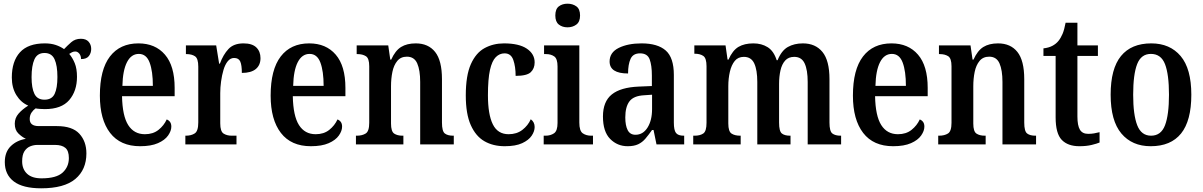

<svg xmlns="http://www.w3.org/2000/svg" viewBox="-20 -782 6516 1040"><path d="M203 238Q104 238 55 201Q6 164 6 96Q6 41 38.5 9.5Q71 -22 120 -30Q99 -40 79.5 -59Q60 -78 60 -112Q60 -143 80.5 -166.5Q101 -190 133 -210Q93 -227 68.5 -267Q44 -307 44 -362Q44 -450 88 -498.5Q132 -547 223 -547Q256 -547 281.5 -538.5Q307 -530 327 -516Q344 -534 365.5 -553Q387 -572 418 -572Q446 -572 460 -556Q474 -540 474 -517Q474 -495 461.5 -478.5Q449 -462 419 -462Q419 -480 409.5 -491.5Q400 -503 388 -503Q378 -503 370 -499Q362 -495 355 -490Q373 -469 385 -439.5Q397 -410 397 -366Q397 -289 355 -240Q313 -191 223 -191Q213 -191 197 -192Q181 -193 173 -195Q161 -187 151 -172.5Q141 -158 141 -137Q141 -99 190 -99H288Q372 -99 410 -57.5Q448 -16 448 49Q448 137 388 187.5Q328 238 203 238ZM221 -242Q261 -242 276 -273.5Q291 -305 291 -365Q291 -427 275.5 -461Q260 -495 221 -495Q182 -495 166.5 -460.5Q151 -426 151 -364Q151 -305 166.5 -273.5Q182 -242 221 -242ZM205 184Q285 184 319 153Q353 122 353 74Q353 35 334 19Q315 3 278 3H182Q163 3 144 10.5Q125 18 112.5 37Q100 56 100 92Q100 134 126.5 159Q153 184 205 184Z M739 10Q632 10 576.5 -62Q521 -134 521 -264Q521 -405 575.5 -476Q630 -547 730 -547Q821 -547 873.5 -486Q926 -425 926 -306V-261H641Q643 -154 674.5 -104.5Q706 -55 765 -55Q809 -55 838.5 -78.5Q868 -102 883 -135Q894 -131 901 -121.5Q908 -112 908 -96Q908 -73 890.5 -48Q873 -23 835.5 -6.5Q798 10 739 10ZM808 -317Q808 -396 790.5 -443Q773 -490 732 -490Q691 -490 668 -445.5Q645 -401 643 -317Z M984 0V-47H987Q1016 -47 1035 -59.5Q1054 -72 1054 -119V-421Q1054 -465 1036.5 -477Q1019 -489 990 -489H987V-536H1151L1167 -437H1171Q1189 -486 1217.5 -516.5Q1246 -547 1299 -547Q1346 -547 1368.5 -525Q1391 -503 1391 -467Q1391 -429 1365.5 -408Q1340 -387 1290 -387Q1290 -429 1281.5 -448.5Q1273 -468 1248 -468Q1228 -468 1213.5 -450Q1199 -432 1190.5 -403Q1182 -374 1177.5 -341Q1173 -308 1173 -278V-114Q1173 -70 1191 -58.5Q1209 -47 1235 -47H1261V0Z M1664 10Q1557 10 1501.5 -62Q1446 -134 1446 -264Q1446 -405 1500.5 -476Q1555 -547 1655 -547Q1746 -547 1798.5 -486Q1851 -425 1851 -306V-261H1566Q1568 -154 1599.5 -104.5Q1631 -55 1690 -55Q1734 -55 1763.5 -78.5Q1793 -102 1808 -135Q1819 -131 1826 -121.5Q1833 -112 1833 -96Q1833 -73 1815.5 -48Q1798 -23 1760.5 -6.5Q1723 10 1664 10ZM1733 -317Q1733 -396 1715.5 -443Q1698 -490 1657 -490Q1616 -490 1593 -445.5Q1570 -401 1568 -317Z M1908 0V-47H1913Q1942 -47 1961 -59Q1980 -71 1980 -117V-423Q1980 -466 1962 -477.5Q1944 -489 1916 -489H1912V-536H2083L2094 -459H2099Q2121 -508 2152.5 -527.5Q2184 -547 2232 -547Q2300 -547 2337 -500.5Q2374 -454 2374 -353V-118Q2374 -71 2389.5 -59Q2405 -47 2434 -47H2438V0H2256V-338Q2256 -402 2240 -438.5Q2224 -475 2184 -475Q2151 -475 2132 -452Q2113 -429 2105.5 -392.5Q2098 -356 2098 -315V-113Q2098 -70 2115 -58.5Q2132 -47 2160 -47H2165V0Z M2714 10Q2651 10 2604 -17Q2557 -44 2530 -104.5Q2503 -165 2503 -265Q2503 -373 2530.5 -434.5Q2558 -496 2605 -521.5Q2652 -547 2710 -547Q2791 -547 2833.5 -518.5Q2876 -490 2876 -444Q2876 -411 2855 -391Q2834 -371 2773 -371Q2773 -421 2760.5 -457Q2748 -493 2713 -493Q2686 -493 2665.5 -472.5Q2645 -452 2634 -403Q2623 -354 2623 -266Q2623 -162 2649.5 -108.5Q2676 -55 2735 -55Q2779 -55 2809.5 -78.5Q2840 -102 2855 -136Q2876 -121 2876 -94Q2876 -71 2860 -47Q2844 -23 2808.5 -6.5Q2773 10 2714 10Z M3054 -634Q3026 -634 3007 -649Q2988 -664 2988 -698Q2988 -733 3007 -747.5Q3026 -762 3054 -762Q3082 -762 3102 -747.5Q3122 -733 3122 -698Q3122 -664 3102 -649Q3082 -634 3054 -634ZM2925 0V-47H2935Q2962 -47 2981 -60Q3000 -73 3000 -116V-422Q3000 -464 2982 -476.5Q2964 -489 2938 -489H2927V-536H3118V-118Q3118 -73 3136.5 -60Q3155 -47 3182 -47H3192V0Z M3380 10Q3324 10 3285 -29.5Q3246 -69 3246 -151Q3246 -232 3294 -270.5Q3342 -309 3440 -313L3511 -316V-373Q3511 -428 3499 -460.5Q3487 -493 3447 -493Q3409 -493 3395.5 -463Q3382 -433 3382 -384Q3282 -384 3282 -449Q3282 -498 3331.5 -522.5Q3381 -547 3455 -547Q3542 -547 3586 -508.5Q3630 -470 3630 -376V-118Q3630 -77 3641.5 -62Q3653 -47 3683 -47H3686V0H3536L3520 -78H3512Q3493 -51 3476 -31Q3459 -11 3436.5 -0.5Q3414 10 3380 10ZM3422 -52Q3463 -52 3487.5 -91Q3512 -130 3512 -191V-269L3469 -266Q3412 -263 3389.5 -233Q3367 -203 3367 -146Q3367 -102 3380 -77Q3393 -52 3422 -52Z M3735 0V-47H3743Q3772 -47 3789.5 -59Q3807 -71 3807 -117V-423Q3807 -467 3789.5 -479Q3772 -491 3743 -491H3741V-536H3910L3921 -459H3926Q3948 -509 3980 -528Q4012 -547 4061 -547Q4105 -547 4138 -526.5Q4171 -506 4187 -456H4192Q4213 -508 4247.5 -527.5Q4282 -547 4329 -547Q4397 -547 4435 -500.5Q4473 -454 4473 -353V-118Q4473 -71 4488.5 -59Q4504 -47 4533 -47H4536V0H4355V-338Q4355 -403 4338.5 -438.5Q4322 -474 4282 -474Q4251 -474 4233 -454Q4215 -434 4207.5 -400.5Q4200 -367 4200 -328V-118Q4200 -71 4215 -59Q4230 -47 4259 -47H4262V0H4082V-338Q4082 -403 4065.5 -438.5Q4049 -474 4009 -474Q3978 -474 3960 -452Q3942 -430 3933.5 -393.5Q3925 -357 3925 -315V-113Q3925 -70 3942.5 -58.5Q3960 -47 3989 -47H3992V0Z M4818 10Q4711 10 4655.5 -62Q4600 -134 4600 -264Q4600 -405 4654.5 -476Q4709 -547 4809 -547Q4900 -547 4952.5 -486Q5005 -425 5005 -306V-261H4720Q4722 -154 4753.5 -104.5Q4785 -55 4844 -55Q4888 -55 4917.5 -78.5Q4947 -102 4962 -135Q4973 -131 4980 -121.5Q4987 -112 4987 -96Q4987 -73 4969.5 -48Q4952 -23 4914.5 -6.5Q4877 10 4818 10ZM4887 -317Q4887 -396 4869.5 -443Q4852 -490 4811 -490Q4770 -490 4747 -445.5Q4724 -401 4722 -317Z M5062 0V-47H5067Q5096 -47 5115 -59Q5134 -71 5134 -117V-423Q5134 -466 5116 -477.5Q5098 -489 5070 -489H5066V-536H5237L5248 -459H5253Q5275 -508 5306.5 -527.5Q5338 -547 5386 -547Q5454 -547 5491 -500.5Q5528 -454 5528 -353V-118Q5528 -71 5543.5 -59Q5559 -47 5588 -47H5592V0H5410V-338Q5410 -402 5394 -438.5Q5378 -475 5338 -475Q5305 -475 5286 -452Q5267 -429 5259.5 -392.5Q5252 -356 5252 -315V-113Q5252 -70 5269 -58.5Q5286 -47 5314 -47H5319V0Z M5827 10Q5764 10 5731 -24.5Q5698 -59 5698 -146V-479H5632V-520Q5660 -523 5680 -533.5Q5700 -544 5713 -560Q5726 -576 5735.5 -598.5Q5745 -621 5752 -659H5816V-536H5927V-479H5816V-151Q5816 -102 5829.5 -79.5Q5843 -57 5874 -57Q5891 -57 5906 -59.5Q5921 -62 5936 -66V-10Q5922 -4 5893.5 3Q5865 10 5827 10Z M6213 10Q6112 10 6054 -59Q5996 -128 5996 -269Q5996 -410 6052 -478.5Q6108 -547 6216 -547Q6317 -547 6375 -478.5Q6433 -410 6433 -269Q6433 -128 6377.5 -59Q6322 10 6213 10ZM6215 -47Q6269 -47 6290.5 -103.5Q6312 -160 6312 -269Q6312 -379 6290.5 -434.5Q6269 -490 6214 -490Q6161 -490 6139.5 -434.5Q6118 -379 6118 -269Q6118 -160 6140 -103.5Q6162 -47 6215 -47Z"/></svg>

Font: Noto Serif Condensed SemiBold
Style: Regular
Weight: 600
Width: 3
Designer: Monotype Design Team
Foundry: Monotype Imaging Inc.
Version: Version 2.013